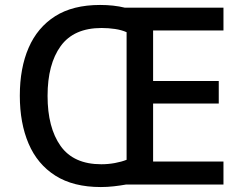

<svg xmlns="http://www.w3.org/2000/svg" viewBox="-20 -745 981 775"><path d="M384 -725Q439 -725 484 -714H882V-622H598V-418H863V-327H598V-93H882V0H488Q466 4 439.5 7Q413 10 387 10Q276 10 203.5 -36Q131 -82 95.5 -165Q60 -248 60 -359Q60 -470 95.5 -552Q131 -634 202.5 -679.5Q274 -725 384 -725ZM390 -632Q278 -632 225 -559Q172 -486 172 -358Q172 -230 224.5 -156Q277 -82 389 -82Q417 -82 444 -87Q471 -92 491 -100V-615Q471 -624 444.5 -628Q418 -632 390 -632Z"/></svg>

Font: Noto Sans Myanmar Medium
Style: Regular
Weight: 500
Designer: Monotype Design Team
Foundry: Monotype Imaging Inc.
Version: Version 2.107; ttfautohint (v1.8.4.7-5d5b)